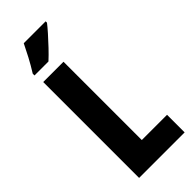

<svg xmlns="http://www.w3.org/2000/svg" viewBox="-296 -971 1011 1011"><g transform="rotate(-45 209.5 -465.5)"><path d="M65 0V-714H216V-131H404V0ZM300 -921Q287 -904 263 -877Q239 -850 212 -821.5Q185 -793 161 -771H57V-784Q82 -824 101.5 -861Q121 -898 137 -931H300Z"/></g></svg>

Font: Noto Sans Sinhala ExtraCondensed ExtraBold
Style: Regular
Weight: 800
Width: 2
Designer: Jelle Bosma - Monotype Design Team
Foundry: Monotype Imaging Inc.
Version: Version 2.006; ttfautohint (v1.8.4.7-5d5b)